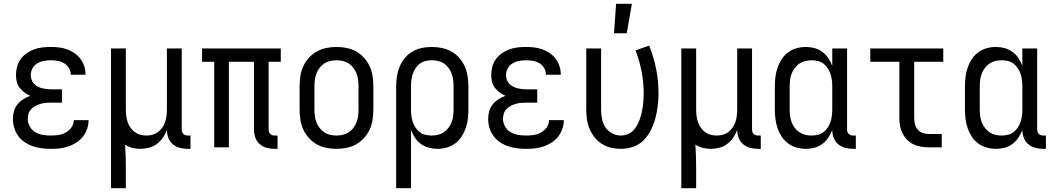

<svg xmlns="http://www.w3.org/2000/svg" viewBox="-20 -775 5540 1010"><path d="M247 8Q224 8 200 5Q176 2 153.5 -5.5Q131 -13 110.5 -26.5Q90 -40 76 -59.5Q62 -79 55 -102Q48 -125 48 -149Q48 -170 53.5 -190Q59 -210 72 -226Q85 -242 102.5 -253Q120 -264 139 -271Q123 -278 108.5 -288.5Q94 -299 83 -313.5Q72 -328 68 -345.5Q64 -363 64 -381Q64 -403 70 -425Q76 -447 89 -464.5Q102 -482 120.5 -495Q139 -508 160 -515.5Q181 -523 203 -525.5Q225 -528 247 -528Q269 -528 290.5 -525.5Q312 -523 333 -515.5Q354 -508 372 -495.5Q390 -483 403 -465.5Q416 -448 423 -427Q430 -406 430 -384V-382H352V-383Q352 -401 342.5 -417Q333 -433 317 -442.5Q301 -452 283 -455Q265 -458 247 -458Q229 -458 210.5 -454.5Q192 -451 176 -441.5Q160 -432 151 -415.5Q142 -399 142 -380Q142 -368 146 -356Q150 -344 158.5 -335Q167 -326 178 -320Q189 -314 201 -311Q213 -308 225.5 -306.5Q238 -305 250 -305H306V-235H250Q236 -235 222 -234Q208 -233 194 -229Q180 -225 167.5 -218.5Q155 -212 145 -202Q135 -192 130.5 -178.5Q126 -165 126 -150Q126 -129 136.5 -110Q147 -91 165.5 -80Q184 -69 205 -65.5Q226 -62 247 -62Q268 -62 288 -65Q308 -68 326 -78Q344 -88 356 -105Q368 -122 368 -143H446V-142Q446 -119 438 -96.5Q430 -74 415.5 -55.5Q401 -37 381 -24.5Q361 -12 339 -4.5Q317 3 294 5.5Q271 8 247 8Z M564 215V-520H642V-200Q642 -183 644 -166.5Q646 -150 651 -134.5Q656 -119 665.5 -105Q675 -91 688 -81Q701 -71 717 -66.5Q733 -62 750 -62Q767 -62 783 -66.5Q799 -71 812 -81Q825 -91 834.5 -105Q844 -119 849 -134.5Q854 -150 856 -166.5Q858 -183 858 -200V-520H936V-93Q936 -87 938 -81Q940 -75 944.5 -70.5Q949 -66 955 -64Q961 -62 967 -62H982V8H967Q946 8 925.5 2.5Q905 -3 889 -16.5Q873 -30 865.5 -50Q858 -70 858 -91Q850 -70 837 -51Q824 -32 805.5 -18Q787 -4 764.5 2Q742 8 720 8Q698 8 677 3Q656 -2 638 -14Q640 16 641 46.5Q642 77 642 107V215Z M1424 8Q1403 8 1382.5 2.5Q1362 -3 1346 -17Q1330 -31 1323 -51.5Q1316 -72 1316 -93V-450H1184V0H1107V-450H1043V-520H1457V-450H1393V-93Q1393 -87 1395 -81Q1397 -75 1401.5 -70.5Q1406 -66 1412 -64Q1418 -62 1424 -62H1440V8Z M1750 8Q1723 8 1696 2.5Q1669 -3 1646 -16Q1623 -29 1604.5 -49.5Q1586 -70 1575 -94.5Q1564 -119 1560 -146Q1556 -173 1556 -200V-320Q1556 -347 1560 -374Q1564 -401 1575 -425.5Q1586 -450 1604.5 -470.5Q1623 -491 1646 -504Q1669 -517 1696 -522.5Q1723 -528 1750 -528Q1777 -528 1804 -522.5Q1831 -517 1854 -504Q1877 -491 1895.5 -470.5Q1914 -450 1925 -425.5Q1936 -401 1940 -374Q1944 -347 1944 -320V-200Q1944 -173 1940 -146Q1936 -119 1925 -94.5Q1914 -70 1895.5 -49.5Q1877 -29 1854 -16Q1831 -3 1804 2.5Q1777 8 1750 8ZM1750 -62Q1767 -62 1784 -66Q1801 -70 1815 -79.5Q1829 -89 1839.5 -103Q1850 -117 1856 -133Q1862 -149 1864 -166Q1866 -183 1866 -200V-320Q1866 -337 1864 -354Q1862 -371 1856 -387Q1850 -403 1839.5 -417Q1829 -431 1815 -440.5Q1801 -450 1784 -454Q1767 -458 1750 -458Q1733 -458 1716 -454Q1699 -450 1685 -440.5Q1671 -431 1660.5 -417Q1650 -403 1644 -387Q1638 -371 1636 -354Q1634 -337 1634 -320V-200Q1634 -183 1636 -166Q1638 -149 1644 -133Q1650 -117 1660.5 -103Q1671 -89 1685 -79.5Q1699 -70 1716 -66Q1733 -62 1750 -62Z M2064 215V-320Q2064 -347 2068 -373Q2072 -399 2082 -423.5Q2092 -448 2109 -469Q2126 -490 2149 -503.5Q2172 -517 2198 -522.5Q2224 -528 2251 -528Q2278 -528 2304.5 -522.5Q2331 -517 2354.5 -504Q2378 -491 2396 -470.5Q2414 -450 2425 -425Q2436 -400 2440 -373.5Q2444 -347 2444 -320V-200Q2444 -175 2441 -150Q2438 -125 2430 -101.5Q2422 -78 2408.5 -57Q2395 -36 2375 -21Q2355 -6 2330.5 1Q2306 8 2281 8Q2258 8 2235.5 2Q2213 -4 2194.5 -17.5Q2176 -31 2163 -50.5Q2150 -70 2142 -91V215ZM2251 -62Q2268 -62 2284.5 -66Q2301 -70 2315 -79.5Q2329 -89 2339.5 -103Q2350 -117 2356 -133Q2362 -149 2364 -166Q2366 -183 2366 -200V-320Q2366 -337 2364 -354Q2362 -371 2356 -387Q2350 -403 2340 -417Q2330 -431 2316 -440.5Q2302 -450 2285 -454Q2268 -458 2251 -458Q2234 -458 2218 -454Q2202 -450 2188.5 -440Q2175 -430 2165.5 -415.5Q2156 -401 2151 -385.5Q2146 -370 2144 -353.5Q2142 -337 2142 -320V-200Q2142 -183 2144 -166.5Q2146 -150 2151 -134.5Q2156 -119 2165.5 -104.5Q2175 -90 2188 -80Q2201 -70 2217.5 -66Q2234 -62 2251 -62Z M2747 8Q2724 8 2700 5Q2676 2 2653.5 -5.5Q2631 -13 2610.5 -26.5Q2590 -40 2576 -59.5Q2562 -79 2555 -102Q2548 -125 2548 -149Q2548 -170 2553.5 -190Q2559 -210 2572 -226Q2585 -242 2602.5 -253Q2620 -264 2639 -271Q2623 -278 2608.5 -288.5Q2594 -299 2583 -313.5Q2572 -328 2568 -345.5Q2564 -363 2564 -381Q2564 -403 2570 -425Q2576 -447 2589 -464.5Q2602 -482 2620.5 -495Q2639 -508 2660 -515.5Q2681 -523 2703 -525.5Q2725 -528 2747 -528Q2769 -528 2790.5 -525.5Q2812 -523 2833 -515.5Q2854 -508 2872 -495.5Q2890 -483 2903 -465.5Q2916 -448 2923 -427Q2930 -406 2930 -384V-382H2852V-383Q2852 -401 2842.5 -417Q2833 -433 2817 -442.5Q2801 -452 2783 -455Q2765 -458 2747 -458Q2729 -458 2710.5 -454.5Q2692 -451 2676 -441.5Q2660 -432 2651 -415.5Q2642 -399 2642 -380Q2642 -368 2646 -356Q2650 -344 2658.5 -335Q2667 -326 2678 -320Q2689 -314 2701 -311Q2713 -308 2725.5 -306.5Q2738 -305 2750 -305H2806V-235H2750Q2736 -235 2722 -234Q2708 -233 2694 -229Q2680 -225 2667.5 -218.5Q2655 -212 2645 -202Q2635 -192 2630.5 -178.5Q2626 -165 2626 -150Q2626 -129 2636.5 -110Q2647 -91 2665.5 -80Q2684 -69 2705 -65.5Q2726 -62 2747 -62Q2768 -62 2788 -65Q2808 -68 2826 -78Q2844 -88 2856 -105Q2868 -122 2868 -143H2946V-142Q2946 -119 2938 -96.5Q2930 -74 2915.5 -55.5Q2901 -37 2881 -24.5Q2861 -12 2839 -4.5Q2817 3 2794 5.5Q2771 8 2747 8Z M3210 -600 3221 -755H3304L3277 -600ZM3246 8Q3220 8 3194 2Q3168 -4 3146 -18Q3124 -32 3107.5 -53Q3091 -74 3081 -98Q3071 -122 3067.5 -148Q3064 -174 3064 -200V-520H3142V-200Q3142 -176 3146.5 -151.5Q3151 -127 3164 -106.5Q3177 -86 3199 -74Q3221 -62 3245 -62Q3263 -62 3280 -68Q3297 -74 3309.5 -86.5Q3322 -99 3330.5 -114.5Q3339 -130 3345 -146.5Q3351 -163 3355 -180Q3359 -197 3361.5 -214.5Q3364 -232 3365 -249.5Q3366 -267 3366 -285Q3366 -342 3355 -399Q3344 -456 3323 -510L3395 -535Q3419 -475 3431.5 -412Q3444 -349 3444 -284Q3444 -251 3440 -218Q3436 -185 3427.5 -153Q3419 -121 3404 -91Q3389 -61 3366 -37.5Q3343 -14 3311 -3Q3279 8 3246 8Z M3564 215V-520H3642V-200Q3642 -183 3644 -166.5Q3646 -150 3651 -134.5Q3656 -119 3665.5 -105Q3675 -91 3688 -81Q3701 -71 3717 -66.5Q3733 -62 3750 -62Q3767 -62 3783 -66.5Q3799 -71 3812 -81Q3825 -91 3834.5 -105Q3844 -119 3849 -134.5Q3854 -150 3856 -166.5Q3858 -183 3858 -200V-520H3936V-93Q3936 -87 3938 -81Q3940 -75 3944.5 -70.5Q3949 -66 3955 -64Q3961 -62 3967 -62H3982V8H3967Q3946 8 3925.5 2.5Q3905 -3 3889 -16.5Q3873 -30 3865.5 -50Q3858 -70 3858 -91Q3850 -70 3837 -51Q3824 -32 3805.5 -18Q3787 -4 3764.5 2Q3742 8 3720 8Q3698 8 3677 3Q3656 -2 3638 -14Q3640 16 3641 46.5Q3642 77 3642 107V215Z M4219 8Q4194 8 4169.5 1Q4145 -6 4125 -21Q4105 -36 4091.5 -57Q4078 -78 4070 -101.5Q4062 -125 4059 -150Q4056 -175 4056 -200V-320Q4056 -345 4059 -370Q4062 -395 4070 -418.5Q4078 -442 4091.5 -463Q4105 -484 4125 -499Q4145 -514 4169.5 -521Q4194 -528 4219 -528Q4242 -528 4264.5 -522Q4287 -516 4305.5 -502.5Q4324 -489 4337 -469.5Q4350 -450 4358 -429V-520H4436V-93Q4436 -87 4438 -81Q4440 -75 4444.5 -70.5Q4449 -66 4455 -64Q4461 -62 4467 -62H4482V8H4467Q4446 8 4425.5 2.5Q4405 -3 4389 -16.5Q4373 -30 4365.5 -50Q4358 -70 4358 -91Q4350 -70 4337 -50.5Q4324 -31 4305.5 -17.5Q4287 -4 4264.5 2Q4242 8 4219 8ZM4249 -62Q4266 -62 4282.5 -66Q4299 -70 4312 -80Q4325 -90 4334.5 -104.5Q4344 -119 4349 -134.5Q4354 -150 4356 -166.5Q4358 -183 4358 -200V-320Q4358 -337 4356 -353.5Q4354 -370 4349 -385.5Q4344 -401 4334.5 -415.5Q4325 -430 4312 -440Q4299 -450 4282.5 -454Q4266 -458 4249 -458Q4232 -458 4215.5 -454Q4199 -450 4185 -440.5Q4171 -431 4160.5 -417Q4150 -403 4144 -387Q4138 -371 4136 -354Q4134 -337 4134 -320V-200Q4134 -183 4136 -166Q4138 -149 4144 -133Q4150 -117 4160.5 -103Q4171 -89 4185 -79.5Q4199 -70 4215.5 -66Q4232 -62 4249 -62Z M4866 0Q4845 0 4824.5 -3.5Q4804 -7 4785 -16Q4766 -25 4751.5 -40Q4737 -55 4727.5 -74Q4718 -93 4714.5 -113.5Q4711 -134 4711 -155V-450H4558V-520H4942V-450H4789V-155Q4789 -138 4793 -122Q4797 -106 4807.5 -93.5Q4818 -81 4834 -75.5Q4850 -70 4866 -70H4934V0Z M5219 8Q5194 8 5169.5 1Q5145 -6 5125 -21Q5105 -36 5091.5 -57Q5078 -78 5070 -101.5Q5062 -125 5059 -150Q5056 -175 5056 -200V-320Q5056 -345 5059 -370Q5062 -395 5070 -418.5Q5078 -442 5091.5 -463Q5105 -484 5125 -499Q5145 -514 5169.5 -521Q5194 -528 5219 -528Q5242 -528 5264.5 -522Q5287 -516 5305.5 -502.5Q5324 -489 5337 -469.5Q5350 -450 5358 -429V-520H5436V-93Q5436 -87 5438 -81Q5440 -75 5444.5 -70.5Q5449 -66 5455 -64Q5461 -62 5467 -62H5482V8H5467Q5446 8 5425.5 2.5Q5405 -3 5389 -16.5Q5373 -30 5365.5 -50Q5358 -70 5358 -91Q5350 -70 5337 -50.5Q5324 -31 5305.5 -17.5Q5287 -4 5264.5 2Q5242 8 5219 8ZM5249 -62Q5266 -62 5282.5 -66Q5299 -70 5312 -80Q5325 -90 5334.5 -104.5Q5344 -119 5349 -134.5Q5354 -150 5356 -166.5Q5358 -183 5358 -200V-320Q5358 -337 5356 -353.5Q5354 -370 5349 -385.5Q5344 -401 5334.5 -415.5Q5325 -430 5312 -440Q5299 -450 5282.5 -454Q5266 -458 5249 -458Q5232 -458 5215.5 -454Q5199 -450 5185 -440.5Q5171 -431 5160.5 -417Q5150 -403 5144 -387Q5138 -371 5136 -354Q5134 -337 5134 -320V-200Q5134 -183 5136 -166Q5138 -149 5144 -133Q5150 -117 5160.5 -103Q5171 -89 5185 -79.5Q5199 -70 5215.5 -66Q5232 -62 5249 -62Z"/></svg>

Font: Iosevka SS18
Style: Regular
Weight: 400
Monospace: yes
Designer: Belleve Invis
Foundry: Belleve Invis
Version: Version 25.1.1; ttfautohint (v1.8.4)